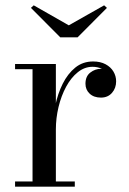

<svg xmlns="http://www.w3.org/2000/svg" viewBox="-20 -700 482 720"><path d="M178 -214.5Q178 -258.5 187.2 -303.5Q196.5 -348.5 215.2 -386Q234 -423.5 262.2 -446.5Q290.5 -469.5 329 -469.5Q356.5 -469.5 376 -459Q395.5 -448.5 405.5 -431.5Q415.5 -414.5 415.5 -395Q415.5 -369.5 400 -351.8Q384.5 -334 358.5 -334Q332 -334 316.2 -348.8Q300.5 -363.5 300.5 -386Q300.5 -414 318.8 -428Q337 -442 358.5 -442Q374 -442 386.8 -435.8Q399.5 -429.5 407 -419Q414.5 -408.5 414.5 -395H395Q395 -410.5 385.8 -423Q376.5 -435.5 361 -442.5Q345.5 -449.5 327 -449.5Q297 -449.5 271.8 -429.2Q246.5 -409 228 -374.8Q209.5 -340.5 199.5 -298.8Q189.5 -257 189.5 -214.5ZM189.5 -460V-19.5H260.5V0H36.5V-19.5H102V-440.5H36.5V-460ZM206 -560 96 -670.5 106.5 -680 238 -605 370.5 -680 381 -670.5 271 -560Z"/></svg>

Font: Bodoni Moda 11pt
Style: Regular
Weight: 400
Version: Version 2.004